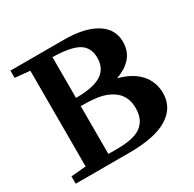

<svg xmlns="http://www.w3.org/2000/svg" viewBox="-147 -819 985 975"><g transform="rotate(-30 346.0 -331.5)"><path d="M29.3 0V-43L116.7 -50.8V-612.3L29.3 -620.6V-663.1H344.2Q462.9 -663.1 530.3 -621.6Q597.7 -580.1 597.7 -504.9Q597.7 -452.6 568.8 -417Q540 -381.3 479 -358.4Q558.6 -337.9 601.1 -291Q643.6 -244.1 643.6 -176.8Q643.6 -92.8 569.1 -46.4Q494.6 0 345.2 0ZM248.5 -376.5Q349.1 -376.5 396.7 -406.2Q444.3 -436 444.3 -499Q444.3 -560.1 399.7 -586.9Q355 -613.8 248.5 -615.7ZM248.5 -47.9H301.8Q354.5 -47.9 391.4 -57.4Q428.2 -66.9 448.2 -85.4Q468.3 -104 476.8 -127.4Q485.4 -150.9 485.4 -182.1Q485.4 -287.1 368.7 -318.4Q328.1 -328.6 248.5 -328.6Z"/></g></svg>

Font: Elstob 6pt SemiBold
Style: Regular
Weight: 600
Designer: Peter S. Baker
Version: Version 1.015